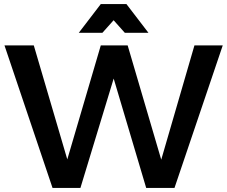

<svg xmlns="http://www.w3.org/2000/svg" viewBox="-20 -923 1116 943"><path d="M2 -700H146L327 -84H294L475 -700H607L788 -84H756L935 -700H1074L837 0H698L522 -592H555L375 0H238ZM475 -903H601L709 -762H593L501 -865H575L483 -762H367Z"/></svg>

Font: Alexandria Medium
Style: Regular
Weight: 500
Designer: Mohamed Gaber
Foundry: Kief Type Foundry
Version: Version 5.100